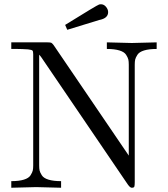

<svg xmlns="http://www.w3.org/2000/svg" viewBox="-20 -882 790 902"><path d="M286 -765Q436 -858 446 -861Q449 -862 454 -862Q468 -862 478 -850Q488 -838 488 -825Q488 -796 446 -788Q310 -746 296 -742ZM33 0V-31Q69 -31 92 -38Q115 -45 123.5 -58.5Q132 -72 134 -81Q136 -90 136 -105V-627Q136 -641 132.5 -644.5Q129 -648 112 -650Q82 -652 62 -652H33V-683H203Q217 -683 221 -681Q225 -679 232 -670L585 -151V-578Q585 -593 583 -602Q581 -611 572.5 -624.5Q564 -638 541 -645Q518 -652 482 -652V-683Q587 -680 599 -680Q611 -680 716 -683V-652Q680 -652 657 -645Q634 -638 625.5 -624.5Q617 -611 615 -602Q613 -593 613 -578V-26Q613 -10 611 -5Q609 0 599 0Q592 0 582 -13L174 -613Q170 -619 164 -625V-105Q164 -90 166 -81Q168 -72 176.5 -58.5Q185 -45 208 -38Q231 -31 267 -31V0Q162 -3 150 -3Q138 -3 33 0Z"/></svg>

Font: CMU Serif
Style: Roman
Weight: 500
Version: Version 0.7.0